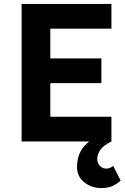

<svg xmlns="http://www.w3.org/2000/svg" viewBox="-20 -720 634 977"><path d="M90 0V-700H547V-574H236V-423H496V-297H236V-126H547V0ZM495 237Q445 237 408 207Q371 177 372 128Q373 70 402.5 31Q432 -8 505 -42L547 0Q508 19 491.5 41.5Q475 64 475 89Q475 110 487.5 123.5Q500 137 519 138Q538 139 556 124L594 199Q578 214 554.5 225.5Q531 237 495 237Z"/></svg>

Font: Inclusive Sans
Style: Bold
Weight: 700
Designer: Olivia King
Foundry: Olivia King
Version: Version 2.004